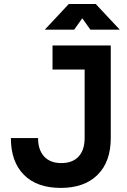

<svg xmlns="http://www.w3.org/2000/svg" viewBox="-20 -918 626 948"><path d="M280.3 9.8Q162.1 9.8 97.9 -55Q33.7 -119.7 33.7 -236.3H168Q168 -177.7 197.9 -145.3Q227.9 -112.8 282.7 -112.8Q338.1 -112.8 368 -145Q397.9 -177.3 397.9 -236.3V-693.4H526.9V-236.3Q526.9 -119.2 461.7 -54.7Q396.5 9.8 280.3 9.8ZM239.3 -574.7V-693.4H466.8V-574.7ZM201.2 -771.5 319.8 -898.4H452.6L571.3 -771.5H426.3L377.9 -839.4H394.5L346.2 -771.5Z"/></svg>

Font: Cascadia Mono
Style: Regular
Weight: 400
Monospace: yes
Designer: Aaron Bell
Foundry: Saja Typeworks
Version: Version 2102.003